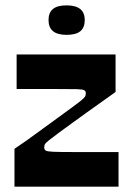

<svg xmlns="http://www.w3.org/2000/svg" viewBox="-20 -696 488 716"><path d="M34 0V-141Q55 -155 82.5 -174.5Q110 -194 139 -215.5Q168 -237 196 -257Q224 -277 246 -293.5Q268 -310 280 -319Q293 -330 296.5 -335Q300 -340 300 -349Q300 -356 294 -359.5Q288 -363 265.5 -363.5Q243 -364 193 -364Q164 -364 144.5 -364Q125 -364 102.5 -364Q80 -364 42 -364V-493H411V-353Q390 -338 362.5 -318.5Q335 -299 305 -277.5Q275 -256 247.5 -236Q220 -216 197.5 -199.5Q175 -183 164 -174Q150 -163 147.5 -158.5Q145 -154 145 -146Q145 -138 150.5 -134.5Q156 -131 179 -130Q202 -129 253 -129Q281 -129 305.5 -129Q330 -129 358 -129Q386 -129 422 -129V0ZM228 -566Q161 -566 161 -621Q161 -649 177.5 -662.5Q194 -676 228 -676Q262 -676 279 -662.5Q296 -649 296 -621Q296 -593 279.5 -579.5Q263 -566 228 -566Z"/></svg>

Font: Ojuju
Style: Bold
Weight: 700
Designer: Chisaokwu Joboson, Mirko Velimirovic
Foundry: Udi Foundry
Version: Version 1.000